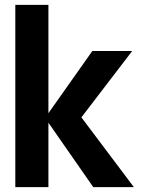

<svg xmlns="http://www.w3.org/2000/svg" viewBox="-20 -770 593 790"><path d="M43 0V-750H179.2V-304.2L359.9 -560.1H523.9L314.9 -287.1L530.8 0H363.8L179.2 -265.1V0Z"/></svg>

Font: TASA Explorer
Style: Bold
Weight: 700
Designer: Weizhong Zhang
Foundry: Local Remote
Version: Version 1.000;Glyphs 3.1.2 (3151)